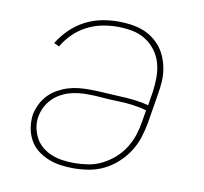

<svg xmlns="http://www.w3.org/2000/svg" viewBox="-66 -609 732 688"><g transform="rotate(10 300.0 -265.0)"><path d="M242 8Q218 8 194.5 4.5Q171 1 149.5 -8Q128 -17 110.5 -31Q93 -45 82 -65.5Q71 -86 67.5 -109.5Q64 -133 67 -157Q71 -176 80 -194.5Q89 -213 103 -228Q117 -243 135.5 -253.5Q154 -264 173 -270Q192 -276 211.5 -278Q231 -280 250 -280Q278 -280 305.5 -278Q333 -276 360.5 -275Q388 -274 415 -271Q442 -268 468 -261L476 -310Q480 -337 480 -364.5Q480 -392 473 -416.5Q466 -441 450.5 -461.5Q435 -482 413.5 -495.5Q392 -509 365.5 -514Q339 -519 312 -519Q284 -519 256 -513.5Q228 -508 201.5 -494.5Q175 -481 153.5 -460Q132 -439 117 -413L98 -422Q115 -450 138.5 -473Q162 -496 191 -511Q220 -526 250.5 -532Q281 -538 312 -538Q334 -538 356.5 -535Q379 -532 399.5 -524.5Q420 -517 437 -504.5Q454 -492 467 -475.5Q480 -459 488 -438.5Q496 -418 499.5 -396.5Q503 -375 501.5 -352Q500 -329 496 -307L478 -197Q473 -169 464 -142Q455 -115 439 -90.5Q423 -66 400.5 -46Q378 -26 352 -13.5Q326 -1 298 3.5Q270 8 242 8ZM242 -11Q267 -11 293 -15Q319 -19 343 -31Q367 -43 387.5 -61Q408 -79 422.5 -102Q437 -125 445 -149.5Q453 -174 457 -200L464 -242Q438 -249 411 -252.5Q384 -256 356.5 -256.5Q329 -257 302 -259.5Q275 -262 247 -262Q230 -262 213 -260Q196 -258 179.5 -253Q163 -248 147 -238.5Q131 -229 119 -216Q107 -203 99 -187Q91 -171 88 -154Q84 -133 88 -112.5Q92 -92 101.5 -74.5Q111 -57 126.5 -44.5Q142 -32 160.5 -24.5Q179 -17 200 -14Q221 -11 242 -11Z"/></g></svg>

Font: Iosevka Curly Slab ThEx
Style: Italic
Weight: 100
Width: 7
Italic angle: -9°
Monospace: yes
Designer: Belleve Invis
Foundry: Belleve Invis
Version: Version 11.1.0; ttfautohint (v1.8.3)